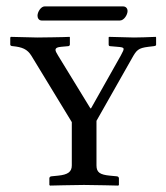

<svg xmlns="http://www.w3.org/2000/svg" viewBox="-20 -577 519 599"><path d="M354 -513C367 -513 378 -531 378 -543C378 -549 374 -557 364 -557H119C108 -557 97 -540 97 -528C97 -521 101 -513 110 -513ZM204 -61C204 -41 192 -32 161 -29L141 -27C137 -27 134 -24 134 -21V0L136 2C136 2 214 0 242 0C273 0 349 2 349 2L351 0V-21C351 -24 348 -27 344 -27L323 -29C292 -32 281 -39 281 -61V-200L391 -394C406 -421 411 -427 443 -431L460 -433C467 -434 467 -436 467 -438V-460L466 -462C451 -461 405 -460 398 -460C388 -460 332 -462 321 -462L319 -461V-438C319 -436 320 -433 323 -433L346 -431C370 -429 370 -428 357 -404L264 -239H262L161 -404C151 -420 147 -429 171 -431L193 -433C196 -433 198 -436 198 -438V-461L197 -462C185 -461 101 -460 96 -460C85 -460 23 -462 14 -462L12 -460V-438C12 -434 17 -433 20 -433C49 -430 65 -424 78 -403L204 -196Z"/></svg>

Font: Linux Libertine O C
Style: Regular
Weight: 400
Designer: Philipp H. Poll
Foundry: Philipp H. Poll
Version: Version 4.0.3